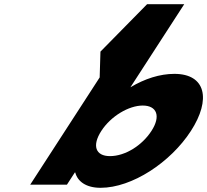

<svg xmlns="http://www.w3.org/2000/svg" viewBox="-20 -880 987 915"><path d="M889.8 -256C792.7 -106 609.3 15 459.3 15C389.3 15 349.4 -16 338.6 -58H336.6L299 0H124L455 -511L458.7 -634L681 -860H858L601.5 -464C670.1 -505 742 -528 811 -528C961 -528 987 -406 889.8 -256ZM701.8 -256C747.8 -327 727.2 -377 660.2 -377C594.2 -377 508.8 -327 462.8 -256C417.5 -186 435.1 -136 504.1 -136C576.1 -136 656.5 -186 701.8 -256Z"/></svg>

Font: Hussar
Style: BdWodka
Weight: 700
Foundry: Cannot Into Space Fonts
Version: Version 2.00